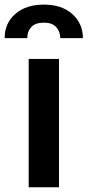

<svg xmlns="http://www.w3.org/2000/svg" viewBox="-56 -796 373 816"><path d="M-36.1 -633.8Q-36.6 -696.8 8.8 -736.6Q54.2 -776.4 130.4 -776.4Q206.1 -776.4 251 -736.6Q295.9 -696.8 296.4 -633.8H200.2Q199.7 -662.6 182.6 -681.2Q165.5 -699.7 130.4 -699.7Q94.2 -699.7 76.9 -680.9Q59.6 -662.1 60.1 -633.8ZM65.9 0V-545.4H194.8V0Z"/></svg>

Font: Interop SemBd
Style: Regular
Weight: 600
Designer: Rasmus Andersson, Google, Jang Haemin
Foundry: jhaemin
Version: Version 1.007